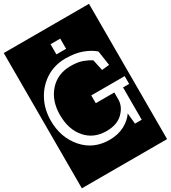

<svg xmlns="http://www.w3.org/2000/svg" viewBox="-274 -1047 1236 1389"><g transform="rotate(-30 344.0 -352.0)"><path d="M-12 213V-917H700V213ZM313 -803V-718H394V-803ZM611 -270H662V-335H383V-270H538V-212Q538 -153 489 -104.5Q440 -56 351 -56Q244 -56 180 -130Q116 -204 116 -325Q116 -444 183 -519Q250 -594 359 -594Q419 -594 457.5 -579.5Q496 -565 523 -547L543 -455L605 -462L587 -584Q550 -617 491.5 -638.5Q433 -660 355 -660Q262 -660 190.5 -614.5Q119 -569 78.5 -492.5Q38 -416 38 -322Q38 -182 121 -86Q204 10 338 10Q410 10 463.5 -18.5Q517 -47 546 -90L555 0H611Z"/></g></svg>

Font: Zilla Slab Highlight Regular
Style: Regular
Weight: 400
Designer: Typotheque Type Foundry
Foundry: Typotheque type foundry
Version: Version 1.1; 2017; ttfautohint (v1.6)